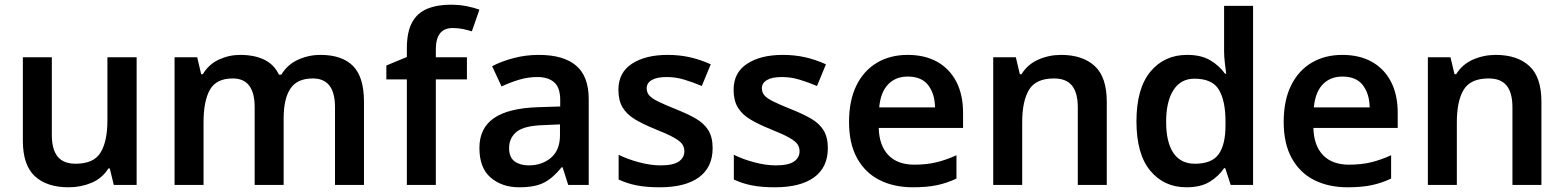

<svg xmlns="http://www.w3.org/2000/svg" viewBox="-20 -785 6640 815"><path d="M560 -542V0H463L446 -70H440Q414 -28 368.5 -9Q323 10 271 10Q179 10 128 -37Q77 -84 77 -188V-542H200V-212Q200 -151 224.5 -120.5Q249 -90 301 -90Q378 -90 407 -137.5Q436 -185 436 -275V-542Z M1340 -552Q1432 -552 1478.5 -505Q1525 -458 1525 -353V0H1402V-330Q1402 -452 1308 -452Q1241 -452 1212.5 -408.5Q1184 -365 1184 -283V0H1061V-330Q1061 -452 968 -452Q898 -452 871 -404Q844 -356 844 -266V0H721V-542H817L834 -470H841Q866 -512 909 -532Q952 -552 999 -552Q1060 -552 1102 -531.5Q1144 -511 1164 -468H1174Q1200 -511 1245 -531.5Q1290 -552 1340 -552Z M1962 -448H1830V0H1707V-448H1620V-507L1707 -543V-579Q1707 -649 1729 -689.5Q1751 -730 1793 -747.5Q1835 -765 1892 -765Q1931 -765 1962.5 -758.5Q1994 -752 2015 -744L1983 -652Q1967 -657 1946.5 -661.5Q1926 -666 1902 -666Q1865 -666 1847.5 -643Q1830 -620 1830 -576V-542H1962Z M2267 -552Q2372 -552 2425.5 -506.5Q2479 -461 2479 -364V0H2392L2368 -75H2364Q2329 -31 2290.5 -10.5Q2252 10 2184 10Q2111 10 2063 -31Q2015 -72 2015 -157Q2015 -241 2076.5 -283.5Q2138 -326 2264 -330L2358 -333V-360Q2358 -413 2332.5 -435.5Q2307 -458 2261 -458Q2221 -458 2183 -446.5Q2145 -435 2109 -418L2069 -504Q2109 -525 2160.5 -538.5Q2212 -552 2267 -552ZM2290 -254Q2206 -252 2173.5 -226Q2141 -200 2141 -156Q2141 -117 2164.5 -100Q2188 -83 2224 -83Q2281 -83 2319 -115.5Q2357 -148 2357 -211V-257Z M3005 -156Q3005 -75 2947 -32.5Q2889 10 2780 10Q2724 10 2683 2Q2642 -6 2606 -23V-128Q2644 -109 2693 -96Q2742 -83 2784 -83Q2838 -83 2861.5 -99.5Q2885 -116 2885 -143Q2885 -160 2876 -173Q2867 -186 2840.5 -201Q2814 -216 2761 -237Q2709 -258 2674.5 -279Q2640 -300 2622.5 -329.5Q2605 -359 2605 -404Q2605 -477 2662.5 -514.5Q2720 -552 2814 -552Q2864 -552 2908.5 -542Q2953 -532 2997 -512L2959 -420Q2921 -436 2884.5 -447Q2848 -458 2810 -458Q2769 -458 2747 -445.5Q2725 -433 2725 -410Q2725 -393 2735.5 -380.5Q2746 -368 2773 -354.5Q2800 -341 2850 -321Q2898 -302 2933 -282Q2968 -262 2986.5 -232.5Q3005 -203 3005 -156Z M3494 -156Q3494 -75 3436 -32.5Q3378 10 3269 10Q3213 10 3172 2Q3131 -6 3095 -23V-128Q3133 -109 3182 -96Q3231 -83 3273 -83Q3327 -83 3350.5 -99.5Q3374 -116 3374 -143Q3374 -160 3365 -173Q3356 -186 3329.5 -201Q3303 -216 3250 -237Q3198 -258 3163.5 -279Q3129 -300 3111.5 -329.5Q3094 -359 3094 -404Q3094 -477 3151.5 -514.5Q3209 -552 3303 -552Q3353 -552 3397.5 -542Q3442 -532 3486 -512L3448 -420Q3410 -436 3373.5 -447Q3337 -458 3299 -458Q3258 -458 3236 -445.5Q3214 -433 3214 -410Q3214 -393 3224.5 -380.5Q3235 -368 3262 -354.5Q3289 -341 3339 -321Q3387 -302 3422 -282Q3457 -262 3475.5 -232.5Q3494 -203 3494 -156Z M3833 -552Q3906 -552 3958.5 -522.5Q4011 -493 4039.5 -438Q4068 -383 4068 -306V-242H3710Q3712 -167 3751 -126.5Q3790 -86 3861 -86Q3913 -86 3954.5 -96Q3996 -106 4040 -126V-27Q4000 -8 3957.5 1Q3915 10 3855 10Q3775 10 3714 -20.5Q3653 -51 3618.5 -113Q3584 -175 3584 -267Q3584 -359 3615.5 -422.5Q3647 -486 3703 -519Q3759 -552 3833 -552ZM3833 -460Q3782 -460 3750 -427Q3718 -394 3712 -329H3949Q3948 -387 3920 -423.5Q3892 -460 3833 -460Z M4484 -552Q4575 -552 4626.5 -505Q4678 -458 4678 -353V0H4555V-329Q4555 -391 4530.5 -421.5Q4506 -452 4454 -452Q4377 -452 4348 -404Q4319 -356 4319 -266V0H4196V-542H4292L4309 -470H4316Q4342 -512 4387.5 -532Q4433 -552 4484 -552Z M5016 10Q4921 10 4862.5 -60.5Q4804 -131 4804 -270Q4804 -409 4863 -480.5Q4922 -552 5019 -552Q5079 -552 5117.5 -529Q5156 -506 5180 -472H5185Q5183 -487 5179.5 -515.5Q5176 -544 5176 -568V-760H5299V0H5204L5181 -71H5176Q5153 -37 5115 -13.5Q5077 10 5016 10ZM5052 -90Q5124 -90 5153 -130.5Q5182 -171 5182 -253V-269Q5182 -357 5154 -404Q5126 -451 5050 -451Q4992 -451 4961 -402.5Q4930 -354 4930 -268Q4930 -181 4961 -135.5Q4992 -90 5052 -90Z M5678 -552Q5751 -552 5803.5 -522.5Q5856 -493 5884.5 -438Q5913 -383 5913 -306V-242H5555Q5557 -167 5596 -126.5Q5635 -86 5706 -86Q5758 -86 5799.5 -96Q5841 -106 5885 -126V-27Q5845 -8 5802.5 1Q5760 10 5700 10Q5620 10 5559 -20.5Q5498 -51 5463.5 -113Q5429 -175 5429 -267Q5429 -359 5460.5 -422.5Q5492 -486 5548 -519Q5604 -552 5678 -552ZM5678 -460Q5627 -460 5595 -427Q5563 -394 5557 -329H5794Q5793 -387 5765 -423.5Q5737 -460 5678 -460Z M6329 -552Q6420 -552 6471.5 -505Q6523 -458 6523 -353V0H6400V-329Q6400 -391 6375.5 -421.5Q6351 -452 6299 -452Q6222 -452 6193 -404Q6164 -356 6164 -266V0H6041V-542H6137L6154 -470H6161Q6187 -512 6232.5 -532Q6278 -552 6329 -552Z"/></svg>

Font: Noto Sans New Tai Lue SemiBold
Style: Regular
Weight: 600
Version: Version 2.003